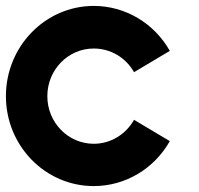

<svg xmlns="http://www.w3.org/2000/svg" viewBox="-20 -614 674 649"><path d="M554 -442C501 -536 403 -594 297 -594C133 -594 0 -457 0 -289C0 -121 133 15 297 15C403 15 501 -43 554 -137L433 -209C405 -159 353 -128 297 -128C210 -128 140 -200 140 -289C140 -378 210 -450 297 -450C353 -450 405 -420 433 -370Z"/></svg>

Font: MintSans
Style: Bold
Weight: 700
Version: Version 2.0